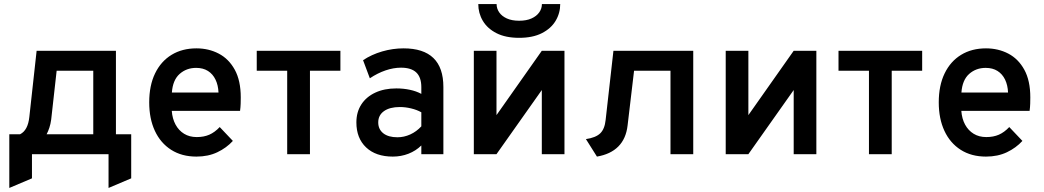

<svg xmlns="http://www.w3.org/2000/svg" viewBox="-20 -762 5159 949"><path d="M26 167V-98.5H79.5Q99 -108.5 110.2 -129.8Q121.5 -151 125 -184L161 -511H553V-98.5H628.5V119.5L516.5 167V0H138V119.5ZM210.5 -98.5H441V-412.5H260L233 -171Q230 -149 224 -130.8Q218 -112.5 210.5 -98.5Z M951 12Q878.5 12 826 -21.5Q773.5 -55 745.5 -115.2Q717.5 -175.5 717.5 -256Q717.5 -339.5 746.5 -399.2Q775.5 -459 828 -491Q880.5 -523 951 -523Q1011.5 -523 1061.2 -497Q1111 -471 1140.5 -417.2Q1170 -363.5 1170 -280.5Q1170 -267.5 1169.5 -249.8Q1169 -232 1166.5 -214H829Q832 -175 847.8 -146Q863.5 -117 890 -100.8Q916.5 -84.5 952.5 -84.5Q987.5 -84.5 1014.5 -96.2Q1041.5 -108 1066 -134L1131 -65.5Q1099.5 -31 1054.2 -9.5Q1009 12 951 12ZM829.5 -304.5H1060Q1058.5 -341 1045.2 -368.5Q1032 -396 1008 -411.2Q984 -426.5 949.5 -426.5Q901.5 -426.5 867.8 -396.5Q834 -366.5 829.5 -304.5Z M1399.5 0V-412.5H1249V-511H1662.5V-412.5H1512V0Z M1921.5 12Q1837.5 12 1789.5 -33.5Q1741.5 -79 1741.5 -157Q1741.5 -208 1766 -245.8Q1790.5 -283.5 1835 -304.2Q1879.5 -325 1939 -325Q1974 -325 2005.8 -318.2Q2037.5 -311.5 2062.5 -298V-331Q2062.5 -380 2037.5 -403.8Q2012.5 -427.5 1962 -427.5Q1925 -427.5 1885.5 -414Q1846 -400.5 1808 -375L1774.5 -464.5Q1816.5 -492.5 1869 -507.8Q1921.5 -523 1974.5 -523Q2073 -523 2122.2 -475.2Q2171.5 -427.5 2171.5 -332V0H2062.5V-43Q2035.5 -16.5 1999 -2.2Q1962.5 12 1921.5 12ZM1944.5 -83.5Q1977 -83.5 2007.8 -97.5Q2038.5 -111.5 2062.5 -137.5V-207Q2040 -219.5 2011.8 -226.2Q1983.5 -233 1956.5 -233Q1906.5 -233 1878 -212.8Q1849.5 -192.5 1849.5 -157Q1849.5 -123 1874.5 -103.2Q1899.5 -83.5 1944.5 -83.5Z M2322 0V-511H2434V-193L2658 -511H2770V0H2658V-317L2434 0ZM2546 -575Q2479 -575 2434 -598Q2389 -621 2366.5 -659Q2344 -697 2344 -742H2434.5Q2434.5 -719.5 2447.5 -700.8Q2460.5 -682 2485.2 -670.8Q2510 -659.5 2546 -659.5Q2582 -659.5 2607 -670.8Q2632 -682 2645.2 -700.8Q2658.5 -719.5 2658.5 -742H2749Q2749 -697 2726.2 -659Q2703.5 -621 2658.2 -598Q2613 -575 2546 -575Z M2930.5 12 2876 -74.5Q2924.5 -81.5 2946.8 -103Q2969 -124.5 2973.5 -169.5L3012 -511H3406.5V0H3294V-412.5H3114L3082 -142Q3074.5 -76.5 3036.2 -38Q2998 0.5 2930.5 12Z M3567 0V-511H3679V-193L3903 -511H4015V0H3903V-317L3679 0Z M4275 0V-412.5H4124.5V-511H4538V-412.5H4387.5V0Z M4853.5 12Q4781 12 4728.5 -21.5Q4676 -55 4648 -115.2Q4620 -175.5 4620 -256Q4620 -339.5 4649 -399.2Q4678 -459 4730.5 -491Q4783 -523 4853.5 -523Q4914 -523 4963.8 -497Q5013.5 -471 5043 -417.2Q5072.5 -363.5 5072.5 -280.5Q5072.5 -267.5 5072 -249.8Q5071.5 -232 5069 -214H4731.5Q4734.5 -175 4750.2 -146Q4766 -117 4792.5 -100.8Q4819 -84.5 4855 -84.5Q4890 -84.5 4917 -96.2Q4944 -108 4968.5 -134L5033.5 -65.5Q5002 -31 4956.8 -9.5Q4911.5 12 4853.5 12ZM4732 -304.5H4962.5Q4961 -341 4947.8 -368.5Q4934.5 -396 4910.5 -411.2Q4886.5 -426.5 4852 -426.5Q4804 -426.5 4770.2 -396.5Q4736.5 -366.5 4732 -304.5Z"/></svg>

Font: Overpass SemiBold
Style: Regular
Weight: 600
Designer: Delve Withrington, Dave Bailey, Thomas Jockin
Foundry: Delve Fonts LLC
Version: Version 4.000